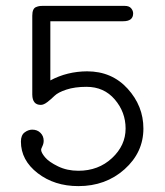

<svg xmlns="http://www.w3.org/2000/svg" viewBox="-20 -631 565 659"><path d="M51.8 -145Q51.8 -167 64.5 -176.5Q77.1 -186 90.8 -186Q107.9 -186 118.9 -175Q129.9 -164.1 129.9 -147.9Q129.9 -138.2 125.5 -129.2Q121.1 -120.1 121.1 -117.2Q121.1 -107.4 134.5 -91.3Q147.9 -75.2 179 -60.1Q210 -44.9 249 -44.9Q317.9 -44.9 364.5 -88.4Q411.1 -131.8 411.1 -189.9Q411.1 -246.1 374 -289.6Q336.9 -333 276.9 -333Q236.8 -333 208 -323.5Q179.2 -314 167 -302Q154.8 -290 142.3 -280.5Q129.9 -271 120.1 -271Q91.3 -271 90.8 -306.2V-577.1Q90.8 -589.4 94 -596.7Q97.2 -604 103 -606.4Q108.9 -608.9 114 -609.9Q119.1 -610.8 126 -610.8H408.2Q423.3 -610.8 430.2 -602.5Q437 -594.2 437 -585Q437 -558.1 402.8 -558.1H152.8V-355Q210 -385.7 278.8 -386.2Q363.8 -386.2 418 -326.7Q472.2 -267.1 472.2 -189.9Q472.2 -107.9 407.5 -50Q342.8 7.8 249 7.8Q167 7.8 109.4 -36.6Q51.8 -81.1 51.8 -145Z"/></svg>

Font: CMU Typewriter Text
Style: Light
Weight: 200
Version: Version 0.7.0